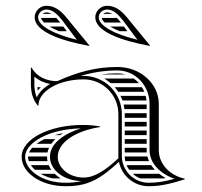

<svg xmlns="http://www.w3.org/2000/svg" viewBox="-20 -640 700 665"><path d="M122.2 -578C123 -573.3 126.5 -567.8 132.6 -562H188.8C188.4 -562.4 188.1 -562.9 187.8 -563.3C183.5 -568.7 179.2 -573.7 175.1 -578ZM151.7 -548C160.6 -542.6 171.4 -537.2 184.2 -532H211.2C207.2 -537.3 203.2 -542.7 199.2 -548ZM127.7 -592H158.1C152.5 -595.2 146.9 -597 141 -597C135.7 -597 131.1 -595 127.7 -592ZM332.2 -578C333 -573.3 336.5 -567.8 342.6 -562H398.8C398.4 -562.4 398.1 -562.9 397.8 -563.3C393.5 -568.7 389.2 -573.7 385.1 -578ZM361.7 -548C370.6 -542.6 381.4 -537.2 394.2 -532H421.2L409.2 -548ZM337.7 -592H368.1C362.5 -595.2 356.9 -597 351 -597C345.7 -597 341.1 -595 337.7 -592ZM456 -502.3C375.2 -521.8 322 -550.9 322 -580C322 -595 335.3 -607 351 -607C373 -607 389.7 -589.4 405.7 -569.4ZM289 -481 290 -482 212 -577C192 -602 170 -620 141 -620C119 -620 100 -602 100 -580C100 -531 190 -499 289 -481ZM499 -481 500 -482 422 -577C402 -602 380 -620 351 -620C329 -620 310 -602 310 -580C310 -531 400 -499 499 -481ZM246 -502.3C165.2 -521.8 112 -550.9 112 -580C112 -595 125.3 -607 141 -607C163 -607 179.7 -589.4 195.7 -569.4ZM328.4 -382H414.5C405.8 -384.6 396.5 -386 387 -386C366.7 -386 347.1 -384.6 328.4 -382ZM443.3 -368H340.9C348.9 -363.4 356.4 -358 363.3 -352H461.1C455.8 -358 449.8 -363.4 443.3 -368ZM471.5 -338H377.3C381.7 -333 385.7 -327.6 389.4 -322H479.8C477.5 -327.6 474.7 -333 471.5 -338ZM484.4 -308H397.3C399.9 -302.8 402.1 -297.5 404.1 -292H487.4C486.8 -297.5 485.8 -302.8 484.4 -308ZM488 -202V-218H412V-202ZM488 -188H412V-172H488ZM488 -158H412V-142H488ZM488 -128H412V-112H488.3C488.1 -114.6 488 -117.3 488 -120ZM488 -278H408.2C409.4 -272.8 410.4 -267.4 411 -262H488ZM488 -248H412C412 -247 412 -246 412 -245V-232H488ZM496.1 -82C493.8 -87.1 492 -92.5 490.6 -98H412C412.2 -92.5 412.8 -87.2 414 -82ZM503.7 -68H418.4C420.8 -62.3 423.8 -57 427.3 -52H516.3C511.6 -57 507.4 -62.4 503.7 -68ZM531.6 -38H439.8C447.6 -31.1 456.6 -25.6 466.6 -22H546.8C549.2 -22.5 551.5 -22.9 553.8 -23.4C545.9 -27.7 538.5 -32.6 531.6 -38ZM162.5 -22H190.6C182.8 -26.6 175.7 -32 169.5 -38H120.8C132.7 -31.2 146.7 -25.7 162.5 -22ZM79.7 -82H144.5C143.5 -86.9 143 -91.9 143 -97C143 -97.3 143 -97.7 143 -98H77C77 -97.7 77 -97.3 77 -97C77 -92.1 77.9 -87 79.7 -82ZM86.8 -68C90.6 -62.5 95.3 -57.1 101 -52H157.5C154 -57 151 -62.4 148.7 -68ZM169.8 -172H188.3C191.7 -174.5 195.2 -176.8 198.8 -179C188.5 -177 178.9 -174.7 169.8 -172ZM133.3 -158C123.1 -153 114.2 -147.6 106.7 -142H157.8C161.8 -147.7 166.4 -153 171.5 -158ZM91.2 -128C86.5 -122.7 82.9 -117.3 80.5 -112H144.5C145.7 -117.5 147.5 -122.9 149.8 -128ZM121.5 -338H109.4C109.7 -333.6 110.2 -329.6 110.7 -326.5C114.3 -330.8 117.9 -334.6 121.5 -338ZM390 -245V-92C348 -52 308.1 -25 270 -25C220.3 -25 180 -57.3 180 -97C180 -149 246.7 -188 327 -200V-202C305.8 -205.7 287.6 -207.2 266.1 -207.2C149.6 -207.2 55 -157.9 55 -97C55 -40.7 123.1 5 207 5C235.3 5 259.6 2.5 286 -7C318.7 -18.7 350.7 -41 392 -79.7C401.4 -31.4 444 5 495 5C539.6 5 577 -5.4 620 -19V-21C568 -32.4 530 -71.8 530 -120V-280C530 -350.7 465.9 -408 387 -408C311.4 -408 247.8 -390.2 178.3 -358.9C140.3 -358.9 107.1 -374.5 89 -406H87V-349C87 -320.4 93.3 -295.5 111 -274H113C113 -324.3 183.2 -365.1 269.7 -365.1C336.1 -365.1 390 -311.3 390 -245ZM153.4 -349.1C132.4 -336.9 116.2 -321.2 107.4 -302.6C101.3 -316.7 99 -331.5 99 -349V-374.8C114.2 -361.3 133 -352.9 153.4 -349.1ZM263 -13C243.7 -8.5 226.9 -7 207 -7C125.7 -7 67 -51.3 67 -97C67 -144.4 146.9 -193.2 259.9 -195.2C201.4 -176.9 153 -142.9 153 -97C153 -50.6 202.3 -13 263 -13ZM259.1 -376.9C300.2 -389.3 341.4 -396 387 -396C448.3 -396 498 -344 498 -280V-120C498 -74.5 534.8 -38.3 584.4 -20.8C552.8 -12 527 -7 495 -7C443.7 -7 402 -48.7 402 -100V-245C402 -317.9 342.7 -377.1 269.7 -377.1C266.5 -377.1 262.6 -377 259.1 -376.9Z"/></svg>

Font: SortefaxS02
Style: Medium
Weight: 500
Designer: gluk
Foundry: gluk
Version: Version 0.261